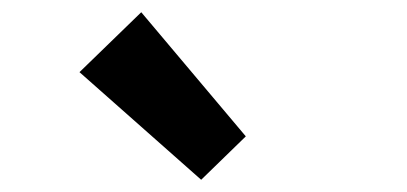

<svg xmlns="http://www.w3.org/2000/svg" viewBox="-20 -944 666 314"><path d="M110 -826 211 -924 382 -721 309 -650Z"/></svg>

Font: SpoqaHanSans-Bold
Style: Regular
Weight: 700
Designer: [Spoqa Han Sans] Dong-huui Kim \uAE40 \uB3D9 \uD718   [Noto Sans] Ryoko NISHIZUKA \u897F \u585A \u6DBC \u5B50  (kana & i
Foundry: Spoqa (http://www.spoqa-han-sans.com)
Version: Version 2.000